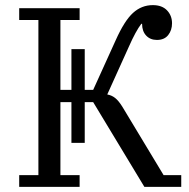

<svg xmlns="http://www.w3.org/2000/svg" viewBox="-20 -730 740 750"><path d="M259 -331H216V-46H291V0H55V-46H130V-652H55V-698H291V-652H216V-379H259V-538H311V-379H344L432 -573Q466 -649 499.5 -679.5Q533 -710 577 -710Q613 -710 632.5 -689.5Q652 -669 652 -639Q652 -612 637 -593Q622 -574 593 -574Q567 -574 551 -591Q535 -608 535 -637H532Q510 -608 484 -549L399 -361Q416 -358 429.5 -347.5Q443 -337 458 -313L619 -46H688V0H544L344 -331H311V-172H259Z"/></svg>

Font: IBM Plex Serif
Style: Regular
Weight: 400
Designer: Mike Abbink, Paul van der Laan, Pieter van Rosmalen
Foundry: Bold Monday
Version: Version 2.6